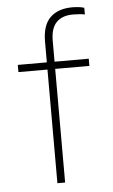

<svg xmlns="http://www.w3.org/2000/svg" viewBox="-50 -709 437 744"><g transform="rotate(-5 168.0 -337.0)"><path d="M143 0V-442H30V-470H143V-551Q143 -614 173.5 -644Q204 -674 260 -674Q272 -674 285 -672.5Q298 -671 306 -668V-642Q298 -644 285 -645Q272 -646 260 -646Q218 -646 195.5 -623Q173 -600 173 -551V-470H306V-442H173V0Z"/></g></svg>

Font: Gantari Thin
Style: Regular
Weight: 250
Designer: Anugrah Pasau
Foundry: Lafontype
Version: Version 1.000